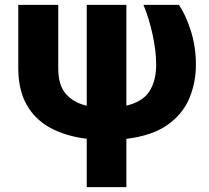

<svg xmlns="http://www.w3.org/2000/svg" viewBox="-20 -566 860 790"><path d="M55.2 -545.9H219.7V-284.2Q219.7 -215.3 251.2 -179.4Q282.7 -143.6 336.9 -130.9V-545.9H500V-131.3Q567.9 -147.5 595.2 -190.9Q622.6 -234.4 622.6 -299.8Q622.6 -356.4 607.9 -423.6Q593.3 -490.7 570.3 -545.9H716.3Q744.6 -504.4 765.4 -438.5Q786.1 -372.6 786.1 -299.8Q786.1 -227.1 759.3 -162.1Q732.4 -97.2 669.7 -52.5Q606.9 -7.8 500 5.4V204.1H336.9V4.9Q251 -5.4 187.7 -39.6Q124.5 -73.7 89.8 -134.8Q55.2 -195.8 55.2 -286.1Z"/></svg>

Font: Inter Extra Bold
Style: Regular
Weight: 800
Designer: Rasmus Andersson
Foundry: rsms
Version: Version 4.000;git-3c8e0fc